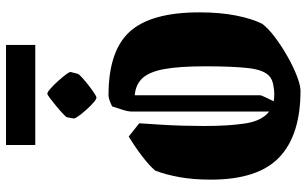

<svg xmlns="http://www.w3.org/2000/svg" viewBox="-210 -795 1017 637"><g transform="rotate(-90 298.5 -476.5)"><path d="M208 -523Q206 -492 203.5 -453.5Q201 -415 200 -377Q199 -339 199 -307Q199 -226 207.5 -171Q216 -116 247 -92V-551Q247 -559 252 -576Q257 -593 264 -613Q272 -617 282.5 -621Q293 -625 301 -625Q448 -625 512 -554.5Q576 -484 576 -323Q576 -255 565.5 -202Q555 -149 538 -115Q522 -94 492.5 -72Q463 -50 428.5 -30.5Q394 -11 363.5 0.5Q333 12 316 12Q169 12 95 -58.5Q21 -129 21 -286Q21 -344 29.5 -390.5Q38 -437 51 -470Q67 -489 97.5 -512.5Q128 -536 164 -558ZM301 -123Q301 -118 295 -106Q289 -94 281 -77Q292 -75 305 -75Q318 -75 336 -78.5Q354 -82 364 -91Q385 -109 391 -160.5Q397 -212 397 -304Q397 -389 388 -439Q379 -489 358 -512Q337 -535 301 -538ZM136 -868V-965H468V-868ZM228 -763Q228 -765 239 -775.5Q250 -786 264.5 -798Q279 -810 291 -819Q303 -828 306 -828Q311 -828 323 -817.5Q335 -807 348 -792.5Q361 -778 370 -766Q379 -754 378 -750L372 -727Q371 -723 360 -713Q349 -703 335 -692Q321 -681 309 -673Q297 -665 293 -665Q288 -665 276.5 -675Q265 -685 252.5 -699Q240 -713 231.5 -725Q223 -737 224 -741Z"/></g></svg>

Font: Grenze Gotisch Black
Style: Regular
Weight: 900
Designer: Renata Polastri
Foundry: Omnibus-Type
Version: Version 1.001